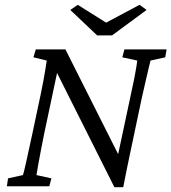

<svg xmlns="http://www.w3.org/2000/svg" viewBox="-20 -780 718 804"><path d="M471.7 -120.1 524.4 -367.2Q536.1 -420.9 542.5 -452.6Q548.8 -484.4 551.3 -501.5Q553.7 -518.6 554.7 -526.4L492.2 -540L501 -573.2H677.7L671.9 -540L610.4 -526.4Q608.4 -517.6 604 -501Q599.6 -484.4 592.8 -453.1Q585.9 -421.9 573.2 -367.2L521.5 -122.1Q515.6 -95.7 509.3 -63Q502.9 -30.3 496.1 3.9H459L210 -492.2H222.7L164.1 -215.8Q159.2 -190.4 152.3 -155.8Q145.5 -121.1 140.1 -90.8Q134.8 -60.5 132.8 -46.9L195.3 -33.2L186.5 0H8.8L13.7 -33.2L76.2 -46.9Q80.1 -58.6 89.8 -102.5Q99.6 -146.5 115.2 -218.8L150.4 -384.8Q164.1 -451.2 169.4 -485.8Q174.8 -520.5 175.8 -526.4L120.1 -540L129.9 -573.2H253.9L480.5 -123ZM274.4 -738.3 305.7 -759.8 450.2 -668.9H393.6L564.5 -759.8L593.8 -738.3L449.2 -631.8H386.7Z"/></svg>

Font: Crimson Pro Light
Style: Italic
Weight: 300
Italic angle: -12°
Designer: Jacques Le Bailly
Foundry: Baron von Fonthausen
Version: Version 1.003